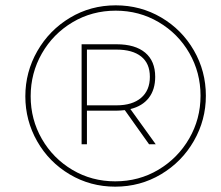

<svg xmlns="http://www.w3.org/2000/svg" viewBox="-20 -709 830 720"><path d="M752 -350Q752 -259 707 -180.5Q662 -102 584 -55.5Q506 -9 412 -9Q319 -9 241.5 -55Q164 -101 119.5 -179Q75 -257 75 -348Q75 -439 120 -517.5Q165 -596 242.5 -642.5Q320 -689 414 -689Q507 -689 584.5 -643.5Q662 -598 707 -520Q752 -442 752 -350ZM732 -350Q732 -437 690 -510Q648 -583 575 -626Q502 -669 414 -669Q325 -669 252 -625.5Q179 -582 137 -508.5Q95 -435 95 -348Q95 -261 137 -188Q179 -115 251.5 -72Q324 -29 412 -29Q501 -29 574 -72.5Q647 -116 689.5 -189.5Q732 -263 732 -350ZM469 -300 564 -168H539L448 -296Q428 -294 417 -294H306V-168H286V-543H417Q487 -543 524.5 -511.5Q562 -480 562 -421Q562 -373 538 -342Q514 -311 469 -300ZM417 -314Q476 -314 509 -342Q542 -370 542 -421Q542 -471 509.5 -497Q477 -523 417 -523H306V-314Z"/></svg>

Font: TypoPRO Montserrat
Style: Italic
Weight: 250
Italic angle: -11.3°
Designer: Julieta Ulanovsky
Foundry: Julieta Ulanovsky
Version: Version 6.001